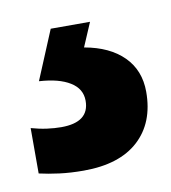

<svg xmlns="http://www.w3.org/2000/svg" viewBox="-61 -39 283 317"><g transform="rotate(-10 81.0 120.0)"><path d="M180.2 129.9Q180.2 181.6 148.2 210.9Q116.2 240.2 56.2 240.2Q34.2 240.2 15.6 237.8Q-2.9 235.4 -18.1 231.9V155.8Q-4.4 159.7 8.3 161.4Q21 163.1 32.2 163.1Q79.1 163.1 79.1 127Q79.1 106.9 60.5 95.5Q42 84 8.8 82L43 0H108.9L91.8 40Q133.8 47.4 157 70.6Q180.2 93.8 180.2 129.9Z"/></g></svg>

Font: Open Sans Condensed
Style: Bold
Weight: 700
Width: 3
Designer: Monotype Design Team
Foundry: Monotype Imaging Inc.
Version: Version 3.003; ttfautohint (v1.8.4)